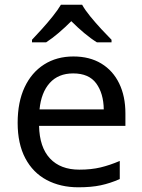

<svg xmlns="http://www.w3.org/2000/svg" viewBox="-20 -786 604 816"><path d="M292 -546Q361 -546 410.5 -516Q460 -486 486.5 -431.5Q513 -377 513 -304V-251H146Q148 -160 192.5 -112.5Q237 -65 317 -65Q368 -65 407.5 -74.5Q447 -84 489 -102V-25Q448 -7 408 1.5Q368 10 313 10Q237 10 178.5 -21Q120 -52 87.5 -113.5Q55 -175 55 -264Q55 -352 84.5 -415Q114 -478 167.5 -512Q221 -546 292 -546ZM291 -474Q228 -474 191.5 -433.5Q155 -393 148 -321H421Q420 -389 389 -431.5Q358 -474 291 -474ZM329 -766Q341 -744 363.5 -716.5Q386 -689 410.5 -662.5Q435 -636 454 -617V-606H392Q366 -622 338 -645.5Q310 -669 283 -696Q256 -669 229 -646Q202 -623 176 -606H116V-617Q135 -637 158.5 -663Q182 -689 204 -716.5Q226 -744 239 -766Z"/></svg>

Font: Noto Sans Tai Viet
Style: Regular
Weight: 400
Designer: Monotype Design Team
Foundry: Monotype Imaging Inc.
Version: Version 2.003; ttfautohint (v1.8.4.7-5d5b)